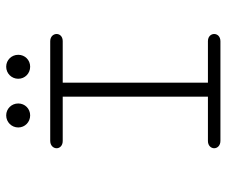

<svg xmlns="http://www.w3.org/2000/svg" viewBox="-78 -682 760 645"><g transform="rotate(-90 302.5 -360.0)"><path d="M236.8 -719.7C214.4 -719.7 196.3 -701.7 196.3 -679.2C196.3 -656.7 214.4 -639.2 236.8 -639.2C259.3 -639.2 276.9 -656.7 276.9 -679.2C276.9 -701.7 259.3 -719.7 236.8 -719.7ZM400.4 -719.7C377.9 -719.7 359.9 -701.7 359.9 -679.2C359.9 -656.7 377.9 -639.2 400.4 -639.2C422.9 -639.2 440.4 -656.7 440.4 -679.2C440.4 -701.7 422.9 -719.7 400.4 -719.7ZM151.4 0H485.8C502 0 510.3 -10.3 510.3 -21C510.3 -31.2 502.4 -42 486.3 -42H346.7V-529.8H486.3C502.4 -529.8 510.3 -540 510.3 -550.3C510.3 -561 502 -571.8 485.8 -571.8H151.4C135.3 -571.8 126.5 -561 126.5 -550.3C126.5 -540 134.8 -529.8 150.9 -529.8H299.8V-42H150.9C134.8 -42 126.5 -31.2 126.5 -21C126.5 -10.3 135.3 0 151.4 0Z"/></g></svg>

Font: Cutive Mono
Style: Regular
Weight: 400
Monospace: yes
Designer: Vernon Adams
Foundry: Vernon Adams
Version: Version 1.002